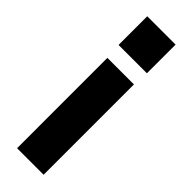

<svg xmlns="http://www.w3.org/2000/svg" viewBox="-244 -733 742 742"><g transform="rotate(45 126.5 -362.0)"><path d="M198.9 -4V-497.7H53.8V-4ZM203.9 -563.5V-720.3H49V-563.5Z"/></g></svg>

Font: Diatome
Style: Bold
Weight: 700
Designer: 15.100.17
Foundry: 15.100.17
Version: Version 1.004;Fontself Maker 3.5.8